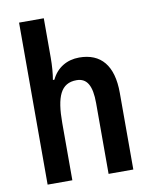

<svg xmlns="http://www.w3.org/2000/svg" viewBox="-85 -824 702 887"><g transform="rotate(-10 266.0 -380.0)"><path d="M182 -575V-760H66V0H182V-268C182 -392 207 -452 281 -452C330 -452 352 -414 352 -332V0H468V-360C468 -488 413 -553 311 -553C254 -553 206 -525 181 -472H174C179 -500 182 -538 182 -575Z"/></g></svg>

Font: Noto Sans Armenian Condensed SemiBold
Style: Regular
Weight: 600
Width: 3
Designer: Monotype Design Team
Foundry: Monotype Imaging Inc.
Version: Version 2.008